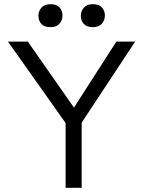

<svg xmlns="http://www.w3.org/2000/svg" viewBox="-20 -899 685 919"><path d="M294 0V-310L18 -700H113L334 -384L537 -700H627L371 -312V0ZM424 -769Q396 -769 381.5 -784Q367 -799 367 -824Q367 -846 381.5 -862.5Q396 -879 424 -879Q453 -879 467.5 -864Q482 -849 482 -824Q482 -802 467.5 -785.5Q453 -769 424 -769ZM222 -769Q193 -769 178.5 -784Q164 -799 164 -824Q164 -846 178.5 -862.5Q193 -879 222 -879Q250 -879 264.5 -864Q279 -849 279 -824Q279 -802 264.5 -785.5Q250 -769 222 -769Z"/></svg>

Font: Lexend Light
Style: Regular
Weight: 300
Designer: Bonnie Shaver-Troup, Thomas Jockin
Foundry: Lexend
Version: Version 1.007; ttfautohint (v1.8.3)